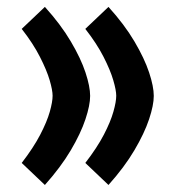

<svg xmlns="http://www.w3.org/2000/svg" viewBox="-20 -518 502 557"><path d="M241.5 -239.7Q241.5 -266.9 228 -307.7Q214.6 -348.4 185.5 -397.6Q156.5 -446.8 110.2 -498L43 -434.2Q76.4 -391.4 95.9 -352.9Q115.5 -314.5 124.1 -285.3Q132.6 -256.1 132.6 -240.2Q132.6 -222.9 124.5 -194Q116.3 -165 96.7 -127.3Q77.1 -89.6 43 -45.3L110.2 18.6Q156.2 -32.9 185.3 -82Q214.3 -131.1 227.9 -172.1Q241.5 -213.1 241.5 -239.7ZM426.1 -239.7Q426.1 -266.9 412.6 -307.7Q399.1 -348.4 370.1 -397.6Q341.1 -446.8 294.7 -498L227.5 -434.2Q260.9 -391.4 280.5 -352.9Q300.1 -314.5 308.6 -285.3Q317.2 -256.1 317.2 -240.2Q317.2 -222.9 309 -194Q300.9 -165 281.3 -127.3Q261.7 -89.6 227.5 -45.3L294.7 18.6Q340.8 -32.9 369.8 -82Q398.8 -131.1 412.5 -172.1Q426.1 -213.1 426.1 -239.7Z"/></svg>

Font: Vazir Variable Regular
Style: Regular
Weight: 400
Designer: Saber Rastikerdar
Foundry: Saber Rastikerdar
Version: Version 30.1.0